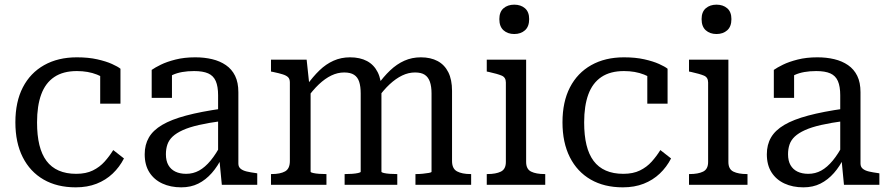

<svg xmlns="http://www.w3.org/2000/svg" viewBox="-20 -793 3813 824"><path d="M307 -47Q349 -47 378.5 -61.5Q408 -76 429 -99.5Q450 -123 466 -149L512 -113Q493 -76 463.5 -48Q434 -20 394.5 -4.5Q355 11 305 11Q225 11 167 -22.5Q109 -56 77.5 -118.5Q46 -181 46 -268Q46 -356 78 -418Q110 -480 169.5 -513.5Q229 -547 310 -547Q359 -547 397 -538.5Q435 -530 460.5 -518.5Q486 -507 497 -498V-348H410V-478Q420 -477 428.5 -473.5Q437 -470 443 -463.5Q449 -457 452 -450Q455 -443 454 -435Q434 -458 396 -473Q358 -488 310 -488Q251 -488 213 -462.5Q175 -437 157 -388Q139 -339 139 -268Q139 -212 149 -171Q159 -130 179.5 -102.5Q200 -75 232 -61Q264 -47 307 -47Z M934 -327V-274Q875 -266 833.5 -256.5Q792 -247 764.5 -234.5Q737 -222 721 -207Q705 -192 698.5 -173Q692 -154 692 -131Q692 -103 702.5 -84.5Q713 -66 732.5 -56.5Q752 -47 779 -47Q809 -47 834.5 -61Q860 -75 884 -104Q908 -133 930 -176L934 -120Q915 -80 889 -50.5Q863 -21 831 -5Q799 11 758 11Q712 11 676.5 -5.5Q641 -22 621 -53.5Q601 -85 601 -131Q601 -172 619 -203Q637 -234 676 -257Q715 -280 778.5 -297Q842 -314 934 -327ZM932 0 921 -114 916 -120V-384Q916 -422 906 -445Q896 -468 873.5 -478Q851 -488 813 -488Q757 -488 721 -471.5Q685 -455 667 -435Q667 -444 670.5 -452.5Q674 -461 680.5 -468Q687 -475 696.5 -480Q706 -485 718 -487V-373H631V-493Q645 -503 670.5 -515.5Q696 -528 733.5 -537.5Q771 -547 818 -547Q857 -547 890.5 -539Q924 -531 949.5 -513.5Q975 -496 989 -467.5Q1003 -439 1003 -397V-91Q1003 -77 1012.5 -69Q1022 -61 1039 -57Q1056 -53 1079 -50L1084 -49V0Z M1143 0V-46H1146Q1183 -46 1203.5 -57.5Q1224 -69 1224 -102V-439Q1224 -454 1216.5 -461.5Q1209 -469 1193 -474Q1177 -479 1153 -484L1143 -486V-537H1296L1308 -425L1313 -418V-56Q1313 -53 1324 -50.5Q1335 -48 1350 -47Q1365 -46 1378 -46H1381V0ZM1685 0H1459V-46H1463Q1476 -46 1491 -47Q1506 -48 1517 -50.5Q1528 -53 1528 -56V-392Q1528 -422 1521.5 -442Q1515 -462 1499.5 -472Q1484 -482 1457 -482Q1429 -482 1402 -469Q1375 -456 1348.5 -431Q1322 -406 1295 -368V-425Q1323 -464 1351 -491Q1379 -518 1411.5 -532.5Q1444 -547 1482 -547Q1525 -547 1555 -531Q1585 -515 1601 -483Q1617 -451 1617 -403V-56Q1617 -53 1627.5 -50.5Q1638 -48 1653.5 -47Q1669 -46 1682 -46H1685ZM2002 0H1763V-46H1767Q1780 -46 1795 -47.5Q1810 -49 1821 -51Q1832 -53 1832 -56V-392Q1832 -422 1825 -442Q1818 -462 1803 -472Q1788 -482 1761 -482Q1733 -482 1706 -469Q1679 -456 1652.5 -431.5Q1626 -407 1598 -368V-425Q1626 -464 1654.5 -491Q1683 -518 1715.5 -532.5Q1748 -547 1786 -547Q1828 -547 1858 -531Q1888 -515 1904 -483Q1920 -451 1920 -403V-102Q1920 -69 1941.5 -57.5Q1963 -46 1999 -46H2002Z M2187 -647Q2159 -647 2141 -663Q2123 -679 2123 -711Q2123 -742 2141 -757.5Q2159 -773 2187 -773Q2215 -773 2233 -757.5Q2251 -742 2251 -711Q2251 -679 2233 -663Q2215 -647 2187 -647ZM2238 -537V-98Q2238 -67 2259.5 -56.5Q2281 -46 2317 -46H2320V0H2069V-46H2072Q2108 -46 2129.5 -56.5Q2151 -67 2151 -98V-439Q2151 -461 2133 -468.5Q2115 -476 2079 -484L2069 -486V-537Z M2655 -47Q2697 -47 2726.5 -61.5Q2756 -76 2777 -99.5Q2798 -123 2814 -149L2860 -113Q2841 -76 2811.5 -48Q2782 -20 2742.5 -4.5Q2703 11 2653 11Q2573 11 2515 -22.5Q2457 -56 2425.5 -118.5Q2394 -181 2394 -268Q2394 -356 2426 -418Q2458 -480 2517.5 -513.5Q2577 -547 2658 -547Q2707 -547 2745 -538.5Q2783 -530 2808.5 -518.5Q2834 -507 2845 -498V-348H2758V-478Q2768 -477 2776.5 -473.5Q2785 -470 2791 -463.5Q2797 -457 2800 -450Q2803 -443 2802 -435Q2782 -458 2744 -473Q2706 -488 2658 -488Q2599 -488 2561 -462.5Q2523 -437 2505 -388Q2487 -339 2487 -268Q2487 -212 2497 -171Q2507 -130 2527.5 -102.5Q2548 -75 2580 -61Q2612 -47 2655 -47Z M3055 -647Q3027 -647 3009 -663Q2991 -679 2991 -711Q2991 -742 3009 -757.5Q3027 -773 3055 -773Q3083 -773 3101 -757.5Q3119 -742 3119 -711Q3119 -679 3101 -663Q3083 -647 3055 -647ZM3106 -537V-98Q3106 -67 3127.5 -56.5Q3149 -46 3185 -46H3188V0H2937V-46H2940Q2976 -46 2997.5 -56.5Q3019 -67 3019 -98V-439Q3019 -461 3001 -468.5Q2983 -476 2947 -484L2937 -486V-537Z M3604 -327V-274Q3545 -266 3503.5 -256.5Q3462 -247 3434.5 -234.5Q3407 -222 3391 -207Q3375 -192 3368.5 -173Q3362 -154 3362 -131Q3362 -103 3372.5 -84.5Q3383 -66 3402.5 -56.5Q3422 -47 3449 -47Q3479 -47 3504.5 -61Q3530 -75 3554 -104Q3578 -133 3600 -176L3604 -120Q3585 -80 3559 -50.5Q3533 -21 3501 -5Q3469 11 3428 11Q3382 11 3346.5 -5.5Q3311 -22 3291 -53.5Q3271 -85 3271 -131Q3271 -172 3289 -203Q3307 -234 3346 -257Q3385 -280 3448.5 -297Q3512 -314 3604 -327ZM3602 0 3591 -114 3586 -120V-384Q3586 -422 3576 -445Q3566 -468 3543.5 -478Q3521 -488 3483 -488Q3427 -488 3391 -471.5Q3355 -455 3337 -435Q3337 -444 3340.5 -452.5Q3344 -461 3350.5 -468Q3357 -475 3366.5 -480Q3376 -485 3388 -487V-373H3301V-493Q3315 -503 3340.5 -515.5Q3366 -528 3403.5 -537.5Q3441 -547 3488 -547Q3527 -547 3560.5 -539Q3594 -531 3619.5 -513.5Q3645 -496 3659 -467.5Q3673 -439 3673 -397V-91Q3673 -77 3682.5 -69Q3692 -61 3709 -57Q3726 -53 3749 -50L3754 -49V0Z"/></svg>

Font: Roboto Serif 20pt SemiCondensed
Style: Regular
Weight: 400
Width: 4
Version: Version 1.008